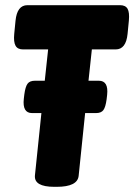

<svg xmlns="http://www.w3.org/2000/svg" viewBox="-20 -720 519 742"><path d="M190 2Q111 2 115 -42L140 -283H104Q66 -283 72 -338L74 -355Q78 -385 86.5 -396.5Q95 -408 115 -408H153L166 -529H69Q48 -529 40 -543.5Q32 -558 35 -589L40 -640Q46 -700 86 -700H444Q465 -700 473 -686Q481 -672 478 -640L473 -589Q467 -529 427 -529H335L322 -408H362Q400 -408 394 -353L392 -336Q388 -306 379.5 -294.5Q371 -283 351 -283H309L284 -41Q280 2 199 2Z"/></svg>

Font: Asap Condensed Condensed Black
Style: Italic
Weight: 900
Width: 3
Italic angle: -6°
Designer: Pablo Cosgaya
Foundry: Omnibus-Type
Version: Version 3.001; ttfautohint (v1.8.4.7-5d5b)